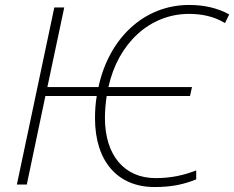

<svg xmlns="http://www.w3.org/2000/svg" viewBox="-20 -744 944 774"><path d="M603 10C676 10 724 -2 771 -21V-57C724 -39 674 -26 607 -26C483 -26 403 -116 403 -269C403 -299 406 -329 410 -357H746L754 -393H417C456 -570 584 -688 742 -688C793 -688 843 -678 887 -651L904 -686C856 -712 803 -724 742 -724C561 -724 419 -590 377 -393H171L239 -714H199L48 0H88L163 -357H370C365 -328 363 -298 363 -267C363 -94 454 10 603 10Z"/></svg>

Font: Noto Sans ExtraLight
Style: Italic
Weight: 200
Italic angle: -12°
Designer: Monotype Design Team
Foundry: Monotype Imaging Inc.
Version: Version 2.013